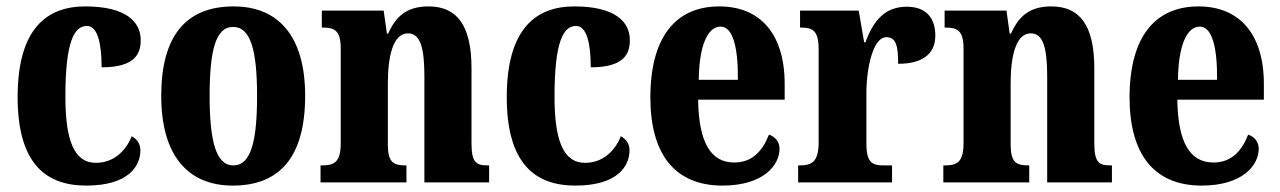

<svg xmlns="http://www.w3.org/2000/svg" viewBox="-20 -569 3994 599"><path d="M249 10C382 10 418 -52 418 -100C418 -121 407 -135 391 -144C372 -97 334 -61 279 -61C211 -61 184 -132 184 -267C184 -438 211 -488 251 -488C286 -488 297 -429 297 -359C401 -359 419 -401 419 -444C419 -501 373 -549 246 -549C128 -549 35 -482 35 -266C35 -61 121 10 249 10Z M706 10C855 10 932 -82 932 -270C932 -458 847 -549 709 -549C561 -549 483 -458 483 -270C483 -82 568 10 706 10ZM708 -53C654 -53 634 -128 634 -270C634 -412 653 -485 707 -485C762 -485 782 -412 782 -270C782 -128 763 -53 708 -53Z M980 0H1248V-53H1245C1208 -53 1190 -62 1190 -118V-309C1190 -390 1205 -465 1253 -465C1293 -465 1304 -415 1304 -330V0H1506V-53H1502C1465 -53 1451 -62 1451 -123V-356C1451 -491 1405 -549 1317 -549C1247 -549 1214 -516 1191 -464H1187L1177 -536H984V-483H988C1023 -483 1043 -474 1043 -418V-122C1043 -62 1022 -53 984 -53H980Z M1775 10C1908 10 1944 -52 1944 -100C1944 -121 1933 -135 1917 -144C1898 -97 1860 -61 1805 -61C1737 -61 1710 -132 1710 -267C1710 -438 1737 -488 1777 -488C1812 -488 1823 -429 1823 -359C1927 -359 1945 -401 1945 -444C1945 -501 1899 -549 1772 -549C1654 -549 1561 -482 1561 -266C1561 -61 1647 10 1775 10Z M2234 10C2361 10 2412 -53 2412 -105C2412 -128 2397 -143 2379 -149C2360 -100 2328 -62 2271 -62C2198 -62 2160 -123 2158 -258H2428V-307C2428 -465 2350 -549 2224 -549C2088 -549 2009 -453 2009 -265C2009 -91 2083 10 2234 10ZM2282 -320H2160C2161 -427 2188 -486 2228 -486C2266 -486 2283 -423 2282 -320Z M2470 0H2763V-53H2735C2703 -53 2683 -61 2683 -120V-277C2683 -361 2705 -453 2745 -453C2776 -453 2782 -425 2782 -370C2853 -370 2898 -397 2898 -458C2898 -510 2872 -548 2809 -548C2744 -548 2706 -509 2680 -437H2676L2659 -536H2476V-483H2479C2515 -483 2534 -474 2534 -415V-125C2534 -62 2511 -53 2474 -53H2470Z M2923 0H3191V-53H3188C3151 -53 3133 -62 3133 -118V-309C3133 -390 3148 -465 3196 -465C3236 -465 3247 -415 3247 -330V0H3449V-53H3445C3408 -53 3394 -62 3394 -123V-356C3394 -491 3348 -549 3260 -549C3190 -549 3157 -516 3134 -464H3130L3120 -536H2927V-483H2931C2966 -483 2986 -474 2986 -418V-122C2986 -62 2965 -53 2927 -53H2923Z M3729 10C3856 10 3907 -53 3907 -105C3907 -128 3892 -143 3874 -149C3855 -100 3823 -62 3766 -62C3693 -62 3655 -123 3653 -258H3923V-307C3923 -465 3845 -549 3719 -549C3583 -549 3504 -453 3504 -265C3504 -91 3578 10 3729 10ZM3777 -320H3655C3656 -427 3683 -486 3723 -486C3761 -486 3778 -423 3777 -320Z"/></svg>

Font: Noto Serif Tamil ExtraCondensed ExtraBold
Style: Regular
Weight: 800
Width: 2
Designer: Indian Type Foundry, Tom Grace, and the Monotype Design Team
Foundry: Monotype Imaging Inc.
Version: Version 2.004